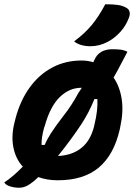

<svg xmlns="http://www.w3.org/2000/svg" viewBox="-20 -834 640 901"><path d="M474 -814Q509 -814 531.5 -811Q554 -808 570 -799Q585 -792 588 -778.5Q591 -765 585 -751Q571 -713 544.5 -684Q518 -655 486 -638Q447 -617 404 -617Q381 -617 360.5 -623Q340 -629 328 -640Q378 -677 411 -717Q444 -757 474 -814ZM362 -550Q392 -550 418 -542Q420 -547 422 -551Q444 -603 507 -603Q530 -603 546 -601Q562 -599 578 -591Q561 -560 545.5 -529.5Q530 -499 513 -470Q542 -428 551 -369.5Q560 -311 545 -242L542 -227Q515 -108 444 -48Q373 12 251 12Q201 12 160 -3Q142 15 123 28Q97 47 71 47Q47 47 27 40.5Q7 34 0 22Q39 -3 87 -52Q53 -89 42.5 -144Q32 -199 49 -263L53 -279Q75 -362 119 -423Q163 -484 225 -517Q287 -550 362 -550ZM361 -422Q306 -422 261 -379Q216 -336 190 -243L187 -235Q174 -187 175 -154H190Q200 -179 219.5 -209.5Q239 -240 279 -292Q315 -337 348 -398Q356 -410 364 -422ZM363 -253Q340 -218 311 -178.5Q282 -139 252 -102Q318 -105 361 -139Q404 -173 421 -239L423 -248Q440 -318 437 -369H423Q411 -339 395.5 -309Q380 -279 363 -253Z"/></svg>

Font: Recursive Sn Csl St
Style: Bold Italic
Weight: 700
Italic angle: -15°
Version: Version 1.079;hotconv 1.0.112;makeotfexe 2.5.65598; ttfautoh